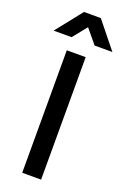

<svg xmlns="http://www.w3.org/2000/svg" viewBox="-239 -1059 742 1127"><g transform="rotate(20 131.5 -495.5)"><path d="M60 -755H178V10H60ZM78 -1001H183L315 -837H204L131 -925L60 -837H-52Z"/></g></svg>

Font: BLUETTI 2.0 Medium
Style: Italic
Weight: 500
Designer: Stijn de Vries
Foundry: tokotype
Version: Version 2.005;October 31, 2023;FontCreator 14.0.0.2814 64-bi